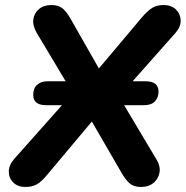

<svg xmlns="http://www.w3.org/2000/svg" viewBox="-20 -734 738 763"><path d="M81 9Q51 9 33 -8.5Q15 -26 15 -52Q15 -78 37 -103L269 -364L125 -605Q109 -633 112.5 -657.5Q116 -682 135 -698Q154 -714 184 -714Q211 -714 227.5 -701.5Q244 -689 263 -655L373 -462L544 -665Q567 -692 585.5 -703Q604 -714 630 -714Q661 -714 679 -696.5Q697 -679 698 -653.5Q699 -628 678 -604L453 -350L602 -100Q618 -74 614 -49Q610 -24 590.5 -7.5Q571 9 541 9Q514 9 497.5 -3.5Q481 -16 462 -49L345 -251L168 -40Q145 -12 126.5 -1.5Q108 9 81 9ZM163 -316Q112 -316 112 -357Q112 -383 127.5 -397Q143 -411 169 -411H558Q610 -411 610 -370Q610 -347 596 -331.5Q582 -316 552 -316Z"/></svg>

Font: Nunito ExtraBold
Style: Italic
Weight: 800
Italic angle: -9°
Designer: Vernon Adams
Foundry: Vernon Adams
Version: Version 3.601; ttfautohint (v1.8.2.53-6de2)